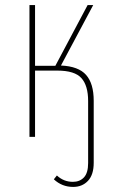

<svg xmlns="http://www.w3.org/2000/svg" viewBox="-20 -539 450 756"><path d="M349 -142V102Q349 149 326.5 173Q304 197 268 197Q224 197 192 167L204 152Q231 177 267 177Q294 177 310.5 159.5Q327 142 327 103V-141Q327 -202 300.5 -231.5Q274 -261 206 -261H118V0H96V-519H118V-280H198L325 -519H347L220 -281Q289 -278 319 -244Q349 -210 349 -142Z"/></svg>

Font: Fira Sans Extra Condensed Thin
Style: Regular
Weight: 250
Width: 1
Designer: Carrois Corporate & Edenspiekermann AG
Foundry: Carrois Corporate GbR & Edenspiekermann AG
Version: Version 4.203